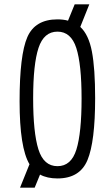

<svg xmlns="http://www.w3.org/2000/svg" viewBox="-20 -822 516 892"><path d="M117 -59Q71 -136 71 -351.5Q71 -567 107 -649.5Q143 -732 247 -732Q274 -732 296 -726L327 -802H395L353 -697Q392 -661 407 -582.5Q422 -504 422 -366Q422 -164 386.5 -78.5Q351 7 247 7Q199 7 166 -11L141 50H73ZM158.5 -128Q183 -50 247 -50Q311 -50 335 -127.5Q359 -205 359 -364Q359 -523 334.5 -599Q310 -675 247 -675Q184 -675 159 -599.5Q134 -524 134 -365Q134 -206 158.5 -128Z"/></svg>

Font: Economica
Style: Regular
Weight: 400
Designer: Vicente Lamonaca
Foundry: Vicente Lamonaca
Version: Version 1.101